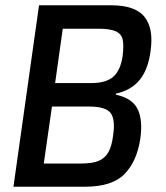

<svg xmlns="http://www.w3.org/2000/svg" viewBox="-20 -708 628 728"><path d="M128 -688H401Q493 -688 528 -644Q563 -600 551 -515Q542 -445 510 -405.5Q478 -366 420 -353L419 -349Q481 -336 501.5 -295Q522 -254 512 -182Q499 -96 452 -48Q405 0 302 0H31ZM445 -496Q450 -537 445 -558.5Q440 -580 418.5 -589.5Q397 -599 355 -599H218L189 -393H326Q382 -393 409.5 -417Q437 -441 445 -496ZM409 -195Q418 -257 398.5 -280.5Q379 -304 319 -304H177L146 -88H288Q330 -88 354 -98Q378 -108 391 -131Q404 -154 409 -195Z"/></svg>

Font: Assailand Medium
Style: Italic
Weight: 500
Italic angle: -8°
Designer: Hector Gatti with collaboration of the Omnibus-Type team
Foundry: Omnibus-Type
Version: Version 0.072;October 19, 2019;FontCreator 12.0.0.2547 64-bi